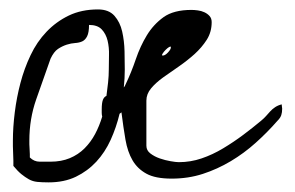

<svg xmlns="http://www.w3.org/2000/svg" viewBox="-20 -378 613 399"><path d="M228.5 -141.6Q221.7 -113.3 210 -87.4Q198.2 -61.5 180.2 -42Q162.1 -22.5 137.7 -10.7Q113.3 1 81.1 1Q67.4 1 57.6 0Q47.9 -1 40 -5.4Q32.2 -9.8 24.4 -16.1Q16.6 -22.5 7.8 -33.2V-43.9Q7.8 -50.8 7.3 -59.1Q6.8 -67.4 6.8 -74.2V-85.9Q6.8 -113.3 10.7 -144.5Q14.6 -175.8 22.5 -205.6Q30.3 -235.4 43.5 -263.2Q56.6 -291 76.7 -312Q96.7 -333 123 -345.7Q149.4 -358.4 183.6 -358.4Q206.1 -358.4 217.8 -345.2Q229.5 -332 233.9 -312.5Q238.3 -293 238.8 -271.5Q239.3 -250 239.3 -233.4Q239.3 -215.8 237.3 -196.3Q239.3 -198.2 241.2 -203.1Q252.9 -227.5 262.2 -254.9Q271.5 -282.2 285.2 -304.7Q298.8 -327.1 319.8 -342.3Q340.8 -357.4 377.9 -357.4Q383.8 -357.4 391.1 -356.4Q398.4 -355.5 404.8 -352.5Q411.1 -349.6 415.5 -344.7Q419.9 -339.8 419.9 -332Q419.9 -311.5 409.7 -295.4Q399.4 -279.3 384.3 -265.6Q369.1 -252 352.1 -240.2Q335 -228.5 319.3 -217.3Q303.7 -206.1 293.9 -194.3Q284.2 -182.6 284.2 -168.9V-75.2Q284.2 -65.4 292.5 -59.1Q300.8 -52.7 312 -48.8Q323.2 -44.9 334.5 -43Q345.7 -41 351.6 -41Q376 -41 398.9 -48.8Q421.9 -56.6 443.8 -69.8Q465.8 -83 485.4 -97.7Q504.9 -112.3 522.5 -127Q528.3 -131.8 532.7 -136.7Q537.1 -141.6 541.5 -146.5Q545.9 -151.4 551.8 -155.3Q557.6 -159.2 565.4 -161.1Q565.4 -159.2 565.9 -156.2Q566.4 -153.3 566.4 -152.3Q566.4 -144.5 564.5 -138.7Q562.5 -132.8 556.6 -127Q535.2 -102.5 511.2 -81.1Q487.3 -59.6 459.5 -43Q431.6 -26.4 401.4 -16.6Q371.1 -6.8 336.9 -6.8Q302.7 -6.8 284.2 -17.1Q265.6 -27.3 255.4 -44.9Q245.1 -62.5 240.7 -87.9Q236.3 -113.3 232.4 -144.5ZM42 -50.8Q50.8 -42 62.5 -42H85Q107.4 -42 125 -49.3Q142.6 -56.6 155.8 -69.8Q168.9 -83 177.7 -99.6Q186.5 -116.2 192.4 -135.7Q191.4 -139.6 191.4 -143.6V-150.4Q191.4 -164.1 193.8 -170.4Q196.3 -176.8 201.2 -178.7Q203.1 -192.4 204.6 -206.5Q206.1 -220.7 206.1 -233.4Q206.1 -247.1 206.5 -263.2Q207 -279.3 203.6 -293.5Q200.2 -307.6 191.4 -316.9Q182.6 -326.2 165 -326.2Q165 -310.5 161.1 -302.7Q157.2 -294.9 150.9 -292Q144.5 -289.1 136.2 -288.6Q127.9 -288.1 118.7 -285.2Q109.4 -282.2 100.6 -276.4Q91.8 -270.5 85 -255.9Q69.3 -211.9 55.2 -171.4Q41 -130.9 41 -85.9V-78.1Q41 -74.2 41.5 -68.4Q42 -62.5 42 -57.6ZM335 -280.3Q335 -282.2 331.5 -280.3Q328.1 -278.3 324.2 -274.4Q320.3 -270.5 317.9 -266.6Q315.4 -262.7 317.4 -262.7Q322.3 -261.7 329.1 -269Q335.9 -276.4 335 -280.3Z"/></svg>

Font: Zeyada
Style: Regular
Weight: 400
Version: Version 1.002 2010